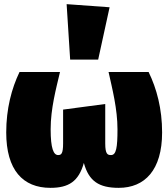

<svg xmlns="http://www.w3.org/2000/svg" viewBox="-20 -883 811 925"><path d="M301 -863 318 -596H453L508 -848ZM696 -536H503C521 -455 546 -358 546 -260C546 -172 540 -136 515 -136C499 -136 487 -139 487 -192V-382L284 -355V-192C284 -142 275 -136 260 -136C238 -136 224 -168 224 -260C224 -360 250 -455 269 -536H74C36 -457 10 -359 10 -245C10 -64 90 22 223 22C311 22 359 -9 384 -98C408 -10 457 22 552 22C677 22 761 -63 761 -245C761 -359 735 -456 696 -536Z"/></svg>

Font: Fira Sans Ultra
Style: Regular
Weight: 950
Designer: Carrois Corporate & Edenspiekermann AG
Foundry: Carrois Corporate GbR & Edenspiekermann AG
Version: Version 4.203;PS 004.203;hotconv 1.0.88;makeotf.lib2.5.64775